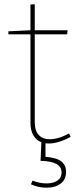

<svg xmlns="http://www.w3.org/2000/svg" viewBox="-20 -663 368 895"><path d="M192 68Q245 72 266.5 90Q288 108 288 138Q288 174 262.5 193Q237 212 197 212Q159 212 124 196L132 179Q165 192 197 192Q228 192 247.5 179Q267 166 267 141Q267 88 169 87L173 0Q149 -9 135.5 -32Q122 -55 122 -91V-503H19V-517L122 -522V-642L142 -643V-522H295L293 -503H142V-94Q142 -54 160.5 -34Q179 -14 211 -14Q253 -14 302 -41L309 -25Q252 6 207 6Q197 6 192 5Z"/></svg>

Font: Bitter Pro Thin
Style: Regular
Weight: 250
Designer: Sol Matas, and Bitter project Authors
Foundry: Sol Matas
Version: Version 1.010